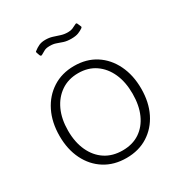

<svg xmlns="http://www.w3.org/2000/svg" viewBox="-173 -859 944 996"><g transform="rotate(-30 299.0 -361.0)"><path d="M299 10Q225 10 170 -24.5Q115 -59 84.5 -120.5Q54 -182 54 -262Q54 -344 85 -406.5Q116 -469 171.5 -504.5Q227 -540 300 -540Q374 -540 428.5 -505Q483 -470 513.5 -407.5Q544 -345 544 -264Q544 -183 513.5 -121.5Q483 -60 428 -25Q373 10 299 10ZM301 -34Q361 -34 403.5 -62.5Q446 -91 469 -142.5Q492 -194 492 -264Q492 -334 468.5 -386Q445 -438 402 -467.5Q359 -497 300 -497Q241 -497 197.5 -467.5Q154 -438 130 -386Q106 -334 106 -264Q106 -195 130 -143Q154 -91 197.5 -62.5Q241 -34 301 -34ZM429 -689Q419 -682 403 -675.5Q387 -669 360 -669Q334 -669 315.5 -675Q297 -681 281 -687Q265 -693 243 -693Q221 -693 209 -686Q197 -679 186 -673Q182 -671 179.5 -671.5Q177 -672 174 -677L167 -696Q166 -700 166.5 -702Q167 -704 169 -705Q184 -717 200 -724.5Q216 -732 239 -732Q262 -732 281 -726Q300 -720 319.5 -713.5Q339 -707 361 -707Q378 -707 389 -711.5Q400 -716 413 -723Q418 -726 421 -725.5Q424 -725 426 -720L435 -699Q437 -694 429 -689Z"/></g></svg>

Font: Libre Franklin ExtraLight
Style: Regular
Weight: 250
Designer: Pablo Impallari, Rodrigo Fuenzalida, Nhung Nguyen
Foundry: Impallari Type
Version: Version 3.000